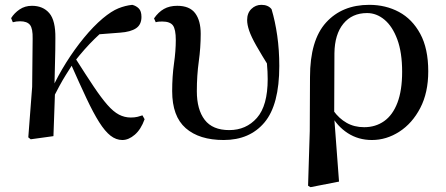

<svg xmlns="http://www.w3.org/2000/svg" viewBox="-20 -563 1846 794"><path d="M107 13 97 5 113 -204 115 -403Q116 -445 104 -460Q92 -475 63 -475Q55 -475 47.5 -474Q40 -473 33 -471L26 -488Q39 -509 61 -524Q83 -539 112 -539Q158 -539 184 -508.5Q210 -478 209 -405Q209 -356 207.5 -304.5Q206 -253 205 -201L208 -198Q206 -147 204.5 -98.5Q203 -50 201 0ZM194 -147 178 -170H184L192 -190Q219 -249 253.5 -304Q288 -359 327 -406.5Q366 -454 405 -487Q441 -517 469.5 -528.5Q498 -540 527 -543Q543 -539 554 -528Q565 -517 565 -493Q565 -461 542.5 -446Q520 -431 477 -428L374 -420L453 -473Q412 -442 371 -402Q330 -362 287 -307L282 -300Q266 -275 252.5 -253.5Q239 -232 225.5 -207Q212 -182 194 -147ZM486 16Q460 16 437 -2Q414 -20 390 -58Q366 -96 337.5 -156.5Q309 -217 271 -303L291 -323Q336 -252 367.5 -205Q399 -158 424 -129.5Q449 -101 472 -89Q495 -77 521 -77Q537 -77 549 -80Q561 -83 569 -86L578 -70Q563 -28 537.5 -6Q512 16 486 16Z M905 16Q804 16 748 -33Q692 -82 692 -186Q692 -247 699.5 -300Q707 -353 707 -397Q707 -442 695 -458Q683 -474 651 -474Q644 -474 637 -473.5Q630 -473 624 -471L617 -487Q635 -513 658 -526Q681 -539 713 -539Q764 -539 787 -508.5Q810 -478 810 -423Q810 -366 802 -308.5Q794 -251 794 -186Q794 -110 826.5 -67.5Q859 -25 928 -25Q998 -25 1042.5 -75.5Q1087 -126 1087 -236Q1087 -266 1084 -299Q1081 -332 1075 -365L1093 -364L1096 -281Q1061 -337 1040 -374Q1019 -411 1010.5 -436Q1002 -461 1002 -480Q1002 -509 1019.5 -526Q1037 -543 1061 -543Q1075 -543 1085.5 -538.5Q1096 -534 1103 -525Q1118 -475 1126.5 -415.5Q1135 -356 1135 -290Q1135 -130 1074 -57Q1013 16 905 16Z M1254 205 1261 -21 1262 -244Q1262 -397 1328.5 -470Q1395 -543 1507 -543Q1575 -543 1630 -513.5Q1685 -484 1718 -423Q1751 -362 1751 -268Q1751 -180 1718 -116.5Q1685 -53 1631.5 -18.5Q1578 16 1518 16Q1462 16 1418 -12.5Q1374 -41 1348 -90H1344L1359 -105Q1382 -73 1413.5 -55Q1445 -37 1486 -37Q1533 -37 1568.5 -62Q1604 -87 1623.5 -138Q1643 -189 1643 -266Q1643 -346 1623 -400Q1603 -454 1570 -481.5Q1537 -509 1498 -509Q1436 -509 1400 -465Q1364 -421 1363 -343L1362 -90V-79L1382 188L1264 211Z"/></svg>

Font: Noto Serif KR SemiBold
Style: Regular
Weight: 600
Designer: Ryoko NISHIZUKA 西塚涼子 (kana & ideographs); Frank Grießhammer (Latin, Greek & Cyrillic); Wenlong ZHANG 张文龙 (bopomofo); San
Foundry: Adobe
Version: Version 2.003-H1;hotconv 1.1.1;makeotfexe 2.6.0